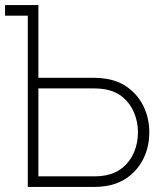

<svg xmlns="http://www.w3.org/2000/svg" viewBox="-30 -740 641 760"><path d="M80 0V-678H-10V-720H122V-432H345Q367 -432 391 -428Q442 -420 480.5 -390.2Q519 -360.5 540 -315.2Q561 -270 561 -216Q561 -162 540 -116.8Q519 -71.5 480.5 -41.8Q442 -12 391 -4Q367 0 345 0ZM345 -42Q367.5 -42 389 -46Q429.5 -54 458 -78.5Q486.5 -103 501.2 -139Q516 -175 516 -216Q516 -257 501.2 -293Q486.5 -329 458 -353.5Q429.5 -378 389 -386Q367.5 -390 345 -390H122V-42Z"/></svg>

Font: Hauora
Style: Regular
Weight: 400
Designer: Wayne Shih
Foundry: WCYS
Version: Version 1.001